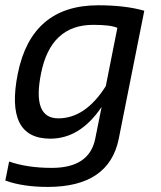

<svg xmlns="http://www.w3.org/2000/svg" viewBox="-39 -533 619 738"><path d="M412.1 -425.8Q387.7 -437.5 319.3 -437.5Q155.8 -437.5 118.7 -250.5Q84 -78.1 185.1 -78.1Q289.6 -78.1 367.7 -202.1ZM417.5 0Q380.4 185.5 144.5 185.5Q49.8 185.5 -18.6 161.1L-3.9 87.9Q65.9 112.3 160.2 112.3Q304.7 112.3 327.1 0L351.6 -122.1Q269.5 0 154.3 0Q-20.5 0 29.3 -249.5Q82 -512.7 338.4 -512.7Q442.4 -512.7 515.6 -491.7Z"/></svg>

Font: Sansation
Style: Italic
Weight: 400
Designer: Bernd Montag
Version: Version 1.301